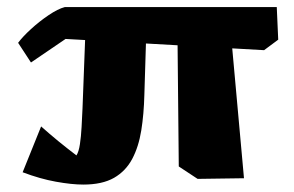

<svg xmlns="http://www.w3.org/2000/svg" viewBox="-20 -492 812 530"><path d="M65.5 -319.5 30 -373.8Q43 -391.2 65.8 -412Q88.5 -432.8 114.1 -450.1Q139.8 -467.5 159 -472.5H744L748 -382.5L709 -353.5L161 -384.5ZM209.8 17.5Q178 17.5 134.4 9.6Q90.8 1.8 42.5 -16.5L93.5 -143Q116.5 -122.5 141.2 -102.2Q166 -82 191 -63Q197.5 -73 200.6 -94Q203.8 -115 205.2 -141.2Q206.8 -167.5 207.8 -193.5L217.5 -450L385.2 -448L378.5 -230.5Q377.2 -177.2 370 -132.1Q362.8 -87 345 -53.4Q327.2 -19.8 294.8 -1.1Q262.2 17.5 209.8 17.5ZM525.5 1.8 473.5 -32.5 469.5 -439 613.5 -442 653.5 0Z"/></svg>

Font: Eczar
Style: Regular
Weight: 400
Designer: Vaibhav Singh
Foundry: Rosetta Type Foundry
Version: Version 2.000